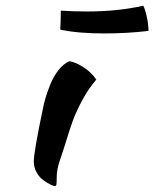

<svg xmlns="http://www.w3.org/2000/svg" viewBox="-20 -616 535 666"><path d="M97.2 -56.2Q97.2 -88.9 129.9 -244.1Q132.8 -258.8 137.9 -276.4Q143.1 -293.9 153.8 -321.5Q164.6 -349.1 181.9 -371.6Q199.2 -394 220.2 -403.8Q239.7 -401.4 268.1 -383.8Q296.4 -366.2 314 -339.8Q286.1 -307.6 264.9 -267.6Q243.7 -227.5 232.7 -197.5Q221.7 -167.5 205.1 -112.8Q201.7 -101.1 195.1 -81.8Q188.5 -62.5 185.3 -52.5Q182.1 -42.5 179.4 -28.8Q176.8 -15.1 176.8 -3.9Q176.8 16.6 175.8 23.2Q174.8 29.8 170.9 29.8Q166.5 29.8 155.5 24.4Q144.5 19 130.9 9.5Q117.2 0 107.2 -17.6Q97.2 -35.2 97.2 -56.2ZM190.9 -579.1Q235.4 -576.2 282.2 -576.2Q388.7 -576.2 477.1 -596.2Q483.9 -583 489.5 -556.2Q495.1 -529.3 495.1 -508.8Q421.9 -500 340.8 -500Q250.5 -500 189 -513.2Q190.9 -539.6 190.9 -579.1Z"/></svg>

Font: Kaushan Script
Style: Regular
Weight: 400
Designer: Pablo Impallari
Foundry: Pablo Impallari
Version: Version 1.002